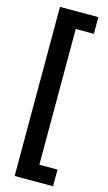

<svg xmlns="http://www.w3.org/2000/svg" viewBox="-154 -901 645 1145"><g transform="rotate(15 168.5 -329.0)"><path d="M65 193H302V90H190V-748H302V-851H65Z"/></g></svg>

Font: Noto Sans Tamil UI SemiCondensed
Style: Bold
Weight: 700
Width: 4
Designer: Jelle Bosma - Monotype Design Team
Foundry: Monotype Imaging Inc.
Version: Version 2.004